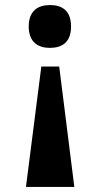

<svg xmlns="http://www.w3.org/2000/svg" viewBox="-20 -562 398 762"><path d="M178 -542C133 -542 94 -521 94 -457C94 -393 133 -372 178 -372C225 -372 262 -393 262 -457C262 -521 225 -542 178 -542ZM215 -298H144L83 180H275Z"/></svg>

Font: Noto Serif Sinhala Condensed Black
Style: Regular
Weight: 900
Width: 3
Designer: Jelle Bosma - Monotype Design Team
Foundry: Monotype Imaging Inc.
Version: Version 2.007